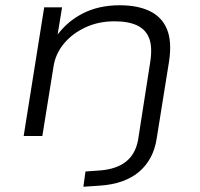

<svg xmlns="http://www.w3.org/2000/svg" viewBox="-20 -517 762 730"><path d="M297 193 305 135 361 131Q423 126 459 97.5Q495 69 505 15L551 -280Q560 -337 547.5 -370.5Q535 -404 502 -420Q469 -436 415 -436Q354 -436 304 -412.5Q254 -389 222 -350Q190 -311 183 -261L141 0H70L148 -489H216L197 -373H190Q230 -432 292 -464.5Q354 -497 435 -497Q504 -497 550 -474.5Q596 -452 615 -405.5Q634 -359 623 -285L576 8Q570 49 553 81Q536 113 509 136Q482 159 444 172.5Q406 186 357 189Z"/></svg>

Font: Nunito Sans 10pt Expanded Light
Style: Italic
Weight: 300
Width: 7
Italic angle: -9°
Designer: Vernon Adams
Foundry: Vernon Adams
Version: Version 3.101;gftools[0.9.27]